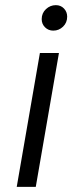

<svg xmlns="http://www.w3.org/2000/svg" viewBox="-20 -726 294 746"><path d="M135 -520H209L119 0H45ZM142 -651.6Q142 -675 158.5 -690.5Q175 -706 197 -706Q216 -706 228.5 -693Q241 -680 241 -661.3Q241 -638 225 -622.5Q209 -607 187 -607Q168 -607 155 -619.9Q142 -632.8 142 -651.6Z"/></svg>

Font: Fixel Italic Variable 20240409 Display Thin
Style: Italic
Weight: 100
Italic angle: -10°
Designer: AlfaBravo + MacPaw
Foundry: Kyrylo Tkachov, Marchela Mozhyna, Serhii Makarenko, Maria Weinstein, Zakhar Kryvoshyya
Version: Version 1.211;Glyphs 3.2 (3225)